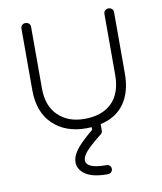

<svg xmlns="http://www.w3.org/2000/svg" viewBox="-88 -612 794 941"><g transform="rotate(-10 309.0 -141.0)"><path d="M373 259Q297 259 261.5 234.5Q226 210 226 174Q226 147 247.5 116Q269 85 334 31V18Q330 18 321 18.5Q312 19 307 19Q204 19 141.5 -41.5Q79 -102 79 -211V-518Q79 -528 86 -534.5Q93 -541 103 -541Q113 -541 120 -534.5Q127 -528 127 -518V-211Q127 -124 176.5 -76Q226 -28 307 -28Q396 -28 444 -76Q492 -124 492 -214V-518Q492 -528 499 -534.5Q506 -541 516 -541Q526 -541 533 -534.5Q540 -528 540 -518V-214Q540 -121 499 -63.5Q458 -6 380 11V42Q380 54 372 60Q314 106 293.5 130Q273 154 273 172Q273 214 373 214Q383 214 389.5 220.5Q396 227 396 236Q396 245 389.5 252Q383 259 373 259Z"/></g></svg>

Font: Hoogli
Style: Regular
Weight: 400
Designer: Anand Singh Naorem
Foundry: Brand New Type
Version: Version 1.00 b007